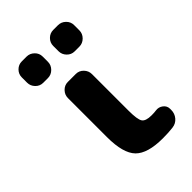

<svg xmlns="http://www.w3.org/2000/svg" viewBox="-225 -847 950 950"><g transform="rotate(-45 250.5 -371.5)"><path d="M465 -60Q465 -35 449 -16Q433 3 408 6Q377 10 337 10Q230 10 187.5 -33.5Q145 -77 145 -190V-463Q145 -486 161.5 -503Q178 -520 201 -520H257Q280 -520 296.5 -503Q313 -486 313 -463V-207Q313 -145 325 -127.5Q337 -110 377 -110Q398 -110 410 -112Q431 -115 448 -102Q465 -89 465 -68ZM365 -603H332Q309 -603 292.5 -620Q276 -637 276 -660V-697Q276 -720 292.5 -736.5Q309 -753 332 -753H365Q388 -753 405 -736.5Q422 -720 422 -697V-660Q422 -637 405 -620Q388 -603 365 -603ZM112 -603Q89 -603 72.5 -620Q56 -637 56 -660V-697Q56 -720 72.5 -736.5Q89 -753 112 -753H145Q168 -753 185 -736.5Q202 -720 202 -697V-660Q202 -637 185 -620Q168 -603 145 -603Z"/></g></svg>

Font: Rounded Mplus 1c ExtraBold
Style: Regular
Weight: 800
Version: Version 1.059.20150529